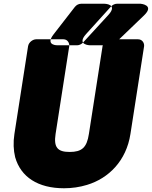

<svg xmlns="http://www.w3.org/2000/svg" viewBox="-20 -958 812 1026"><path d="M352 -146C288 -146 266 -170 277 -242L350 -711C352 -727 342 -748 319 -748H173C157 -748 134 -734 130 -711L57 -242C50 -197 52 -155 61 -118C91 -12 183 48 322 48C364 48 406 42 445 30C561 -5 655 -99 677 -242L750 -711C752 -727 741 -748 718 -748H571C555 -748 532 -734 528 -711L455 -242C444 -169 417 -146 352 -146ZM605 -938C595 -938 582 -933 573 -923L440 -776C387 -717 461 -716 461 -716H567C577 -716 589 -721 597 -729L750 -876C808 -932 731 -938 731 -938ZM414 -938H538C538 -938 613 -937 559 -878L424 -731C415 -721 402 -716 392 -716H289C289 -716 219 -713 266 -774L380 -921C389 -932 401 -938 414 -938Z"/></svg>

Font: Asimov Print
Style: EIt
Weight: 500
Designer: Google
Version: Version 2.000980; 2014